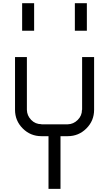

<svg xmlns="http://www.w3.org/2000/svg" viewBox="-20 -861 694 1214"><path d="M453.3 -666.7V-840.8H529.2V-666.7ZM120 -666.7V-840.8H195.8V-666.7ZM362.5 0V333.3H286.7V0H241.7Q172.5 0 123.8 -48.8Q75 -97.5 75 -166.7V-500H150V-166.7Q150.8 -130 177.1 -102.9Q203.3 -75.8 241.7 -75.8V-75H408.3Q444.2 -75.8 471.2 -102.5Q498.3 -129.2 498.3 -166.7H499.2V-500H575V-166.7Q575 -97.5 526.2 -48.8Q477.5 0 408.3 0Z"/></svg>

Font: 0xA000-Squarish
Style: Squareish
Weight: 400
Version: Version 0.1